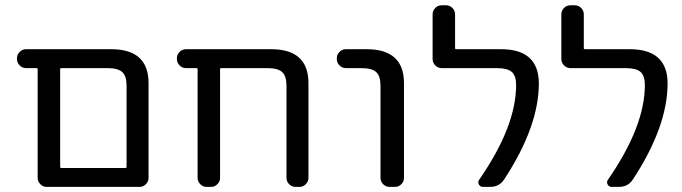

<svg xmlns="http://www.w3.org/2000/svg" viewBox="-20 -735 2608 734"><path d="M203.1 -20.5H158.2Q144.5 -20.5 134.3 -30.8Q124 -41 124 -54.7V-470.7Q124 -474.6 119.1 -474.6H80.1Q65.4 -474.6 55.2 -484.9Q44.9 -495.1 44.9 -509.8V-511.7Q44.9 -526.4 55.2 -536.6Q65.4 -546.9 80.1 -546.9H405.3Q547.9 -546.9 547.9 -417V-54.7Q547.9 -41 537.6 -30.8Q527.3 -20.5 513.7 -20.5ZM463.9 -407.2Q463.9 -444.3 447.3 -459.5Q430.7 -474.6 390.6 -474.6H214.8Q210 -474.6 210 -470.7V-97.7Q210 -92.8 214.8 -92.8H459Q463.9 -92.8 463.9 -97.7Z M1075.2 -407.2Q1075.2 -444.3 1058.6 -459.5Q1042 -474.6 1002 -474.6H826.2Q821.3 -474.6 821.3 -470.7V-54.7Q821.3 -41 811 -30.8Q800.8 -20.5 787.1 -20.5H769.5Q755.9 -20.5 745.6 -30.8Q735.4 -41 735.4 -54.7V-470.7Q735.4 -474.6 730.5 -474.6H691.4Q676.8 -474.6 666.5 -484.9Q656.2 -495.1 656.2 -509.8V-511.7Q656.2 -526.4 666.5 -536.6Q676.8 -546.9 691.4 -546.9H1016.6Q1159.2 -546.9 1159.2 -417V-54.7Q1159.2 -41 1148.9 -30.8Q1138.7 -20.5 1125 -20.5H1109.4Q1095.7 -20.5 1085.4 -30.8Q1075.2 -41 1075.2 -54.7Z M1302.7 -474.6Q1288.1 -474.6 1277.8 -484.9Q1267.6 -495.1 1267.6 -509.8V-511.7Q1267.6 -526.4 1277.8 -536.6Q1288.1 -546.9 1302.7 -546.9H1381.8Q1524.4 -546.9 1524.4 -417V-54.7Q1524.4 -41 1514.2 -30.8Q1503.9 -20.5 1490.2 -20.5H1468.8Q1455.1 -20.5 1444.8 -30.8Q1434.6 -41 1434.6 -54.7V-407.2Q1434.6 -444.3 1418 -459.5Q1401.4 -474.6 1360.4 -474.6Z M1895.5 -546.9Q2039.1 -546.9 2040 -417Q2040 -251 1907.2 -48.8Q1888.7 -20.5 1853.5 -20.5H1826.2Q1815.4 -20.5 1810.5 -30.3Q1805.7 -40 1812.5 -48.8Q1953.1 -252 1953.1 -410.2Q1953.1 -445.3 1936.5 -460Q1919.9 -474.6 1879.9 -474.6H1668Q1654.3 -474.6 1644 -484.9Q1633.8 -495.1 1633.8 -509.8V-679.7Q1633.8 -694.3 1644 -704.6Q1654.3 -714.8 1668 -714.8H1685.5Q1699.2 -714.8 1709.5 -704.6Q1719.7 -694.3 1719.7 -679.7V-550.8Q1719.7 -546.9 1724.6 -546.9Z M2387.7 -546.9Q2531.2 -546.9 2532.2 -417Q2532.2 -251 2399.4 -48.8Q2380.9 -20.5 2345.7 -20.5H2318.4Q2307.6 -20.5 2302.7 -30.3Q2297.9 -40 2304.7 -48.8Q2445.3 -252 2445.3 -410.2Q2445.3 -445.3 2428.7 -460Q2412.1 -474.6 2372.1 -474.6H2160.2Q2146.5 -474.6 2136.2 -484.9Q2126 -495.1 2126 -509.8V-679.7Q2126 -694.3 2136.2 -704.6Q2146.5 -714.8 2160.2 -714.8H2177.7Q2191.4 -714.8 2201.7 -704.6Q2211.9 -694.3 2211.9 -679.7V-550.8Q2211.9 -546.9 2216.8 -546.9Z"/></svg>

Font: Gen Jyuu GothicL Regular
Style: Regular
Weight: 400
Designer: [Source Han Sans]
Ryoko NISHIZUKA  (kana & ideographs); Paul D. Hunt (Latin, Greek & Cyrillic); Wenlong ZHANG  (bopomofo
Version: Version 1.002.20150607